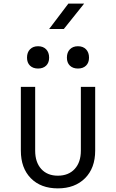

<svg xmlns="http://www.w3.org/2000/svg" viewBox="-20 -1029 640 1059"><path d="M299 10Q205 10 150 -46Q95 -102 95 -198V-550H174V-198Q174 -134 207.5 -97Q241 -60 299 -60Q358 -60 392 -97Q426 -134 426 -198V-550H505V-198Q505 -102 449 -46Q393 10 299 10ZM410 -651Q382 -651 365.5 -667Q349 -683 349 -711Q349 -740 365.5 -757Q382 -774 410 -774Q438 -774 454.5 -757Q471 -740 471 -711Q471 -683 454.5 -667Q438 -651 410 -651ZM190 -651Q162 -651 145.5 -667Q129 -683 129 -711Q129 -740 145.5 -757Q162 -774 190 -774Q218 -774 234.5 -757Q251 -740 251 -711Q251 -683 234.5 -667Q218 -651 190 -651ZM251 -869 357 -1009H444L332 -869Z"/></svg>

Font: JetBrains Mono NL Light
Style: Regular
Weight: 300
Monospace: yes
Designer: Philipp Nurullin, Konstantin Bulenkov
Foundry: JetBrains
Version: Version 2.305; ttfautohint (v1.8.4.7-5d5b)